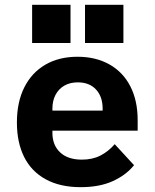

<svg xmlns="http://www.w3.org/2000/svg" viewBox="-20 -763 640 795"><path d="M50 -256Q50 -340 80.5 -401Q111 -462 167.5 -495Q224 -528 301 -528Q377 -528 433.5 -496Q490 -464 520 -405Q550 -346 550 -266V-222H197V-213Q197 -162 229 -132Q261 -102 319 -102Q363 -102 396 -119Q429 -136 455 -166L535 -79Q502 -38 447 -13Q392 12 314 12Q229 12 169.5 -20.5Q110 -53 80 -113Q50 -173 50 -256ZM197 -313V-305H405V-313Q405 -363 377.5 -392.5Q350 -422 302 -422Q270 -422 246.5 -408.5Q223 -395 210 -370.5Q197 -346 197 -313ZM491 -743V-585H332V-743ZM272 -743V-585H113V-743Z"/></svg>

Font: iA Writer Duo V
Style: Regular
Weight: 400
Designer: Mike Abbink, Paul van der Laan, Pieter van Rosmalen, Oliver Reichenstein
Foundry: Information Architects Inc.
Version: Version 2.000